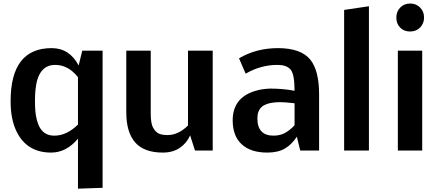

<svg xmlns="http://www.w3.org/2000/svg" viewBox="-20 -872 2554 1112"><path d="M185.1 -348.6Q182.6 -321.3 182.6 -287.6Q182.6 -253.9 184.8 -227.8Q187 -201.7 194.3 -173.8Q202.1 -146.5 213.9 -127.9Q241.2 -85.9 295.4 -86.4Q365.7 -86.4 431.6 -150.4V-424.8Q375.5 -496.1 299.8 -496.1Q198.2 -496.1 185.1 -348.6ZM41.5 -286.1Q41.5 -593.3 279.3 -593.3Q382.3 -593.3 435.5 -492.7L456.5 -578.6H574.2V215.8L431.6 220.7V-68.8Q364.3 11.7 276.4 11.7Q135.7 11.7 76.2 -109.9Q41 -181.6 41.5 -286.1Z M950.7 -89.8Q1012.7 -89.8 1068.8 -145V-578.6H1211.9V0H1109.4L1081.1 -87.9Q1061 -42.5 1021 -15.4Q981 11.7 922.9 11.7Q814.5 11.7 762.9 -47.1Q711.4 -106 711.4 -221.7V-578.6H853V-213.9Q853 -155.8 867.2 -131.6Q881.3 -107.4 899.4 -98.6Q917.5 -89.8 950.7 -89.8Z M1686 -346.2Q1686 -443.8 1662.1 -470.2Q1638.7 -496.1 1587.4 -496.1Q1489.7 -496.1 1402.8 -445.3L1364.3 -534.2Q1463.9 -593.3 1590.8 -593.3Q1723.6 -592.8 1777.3 -526.4Q1828.1 -462.9 1828.1 -325.2V0H1718.8L1699.2 -80.1Q1668.9 -34.2 1629.2 -11.2Q1589.4 11.7 1527.3 11.7Q1432.6 11.7 1380.1 -36.1Q1327.6 -84 1327.6 -175.8Q1328.1 -306.6 1459 -345.7Q1497.1 -357.4 1543.9 -358.9Q1620.1 -358.9 1686 -346.2ZM1686 -273.9 1652.3 -277.3 1630.9 -279.3Q1616.2 -280.3 1600.8 -280.3Q1585.4 -280.3 1565.9 -278.3Q1546.4 -276.4 1527.6 -270.3Q1508.8 -264.2 1497.1 -253.9Q1470.7 -231.4 1470.7 -186.5Q1470.7 -86.4 1564 -86.4Q1602.5 -86.4 1631.1 -102.3Q1659.7 -118.2 1686 -146.5Z M2116.7 0H1973.1V-814.5L2116.7 -835.9Z M2284.2 0V-578.6H2425.3V0ZM2436 -770.5Q2436 -735.8 2413.1 -712.6Q2390.1 -689.5 2355 -689.5Q2319.8 -689.5 2297.6 -712.2Q2275.4 -734.9 2275.4 -770Q2275.4 -805.2 2298.1 -828.4Q2320.8 -851.6 2355.5 -851.6Q2390.1 -851.6 2413.1 -828.4Q2436 -805.2 2436 -770.5Z"/></svg>

Font: Dhyana
Style: Bold
Weight: 700
Foundry: Vernon Adams
Version: Version 1.002; ttfautohint (v0.8.51-6076)